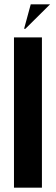

<svg xmlns="http://www.w3.org/2000/svg" viewBox="-20 -873 260 893"><path d="M175 -699V0H45V-699ZM92 -739 123 -853H213L98 -739Z"/></svg>

Font: Moniqa Black Display
Style: Regular
Weight: 900
Designer: Rajesh Rajput
Foundry: Rajesh Rajput
Version: Version 1.000